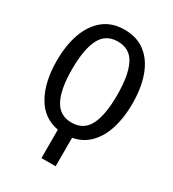

<svg xmlns="http://www.w3.org/2000/svg" viewBox="-218 -838 1051 1165"><g transform="rotate(30 307.5 -255.5)"><path d="M258.5 207.7V8.7Q152.3 -10.3 97.9 -106.7Q43.6 -203.1 43.6 -351.8Q43.6 -460 73.3 -542.8Q103.1 -625.6 161.8 -672.6Q220.5 -719.5 307.7 -719.5Q394.9 -719.5 453.6 -673.8Q512.3 -628.2 542.1 -545.6Q571.8 -463.1 571.8 -352.8Q571.8 -255.9 547.7 -179.2Q523.6 -102.6 476.2 -53.8Q428.7 -5.1 357.9 8.2V207.7ZM465.6 -352.8Q465.6 -492.3 429 -564.6Q392.3 -636.9 307.7 -636.9Q223.1 -636.9 186.4 -564.1Q149.7 -491.3 149.7 -351.8Q149.7 -212.8 187.4 -141.3Q225.1 -69.7 307.7 -69.7Q392.3 -69.7 429 -141.8Q465.6 -213.8 465.6 -352.8Z"/></g></svg>

Font: Fira Code Retina
Style: Regular
Weight: 450
Monospace: yes
Designer: Carrois Corporate, Edenspiekermann AG, Nikita Prokopov
Foundry: Carrois Corporate, Edenspiekermann AG, Nikita Prokopov
Version: Version 6.002